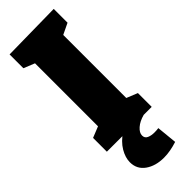

<svg xmlns="http://www.w3.org/2000/svg" viewBox="-306 -733 984 984"><g transform="rotate(-45 186.5 -240.5)"><path d="M349 -610 270 -572 289 -600V-105L270 -132L349 -100V0H24V-100L101 -131L84 -105V-600L108 -571L24 -605V-705L349 -710ZM210 229Q149 229 109 200.5Q69 172 69 122Q69 88 90.5 51.5Q112 15 157.5 -15.5Q203 -46 274 -62L291 0Q254 10 232 29.5Q210 49 210 69Q210 88 226.5 95.5Q243 103 266 103Q274 103 281.5 102.5Q289 102 296 101L307 212Q282 220 257.5 224.5Q233 229 210 229Z"/></g></svg>

Font: Bitter Thin Black
Style: Regular
Weight: 900
Version: Version 3.020